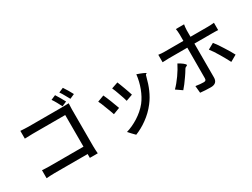

<svg xmlns="http://www.w3.org/2000/svg" viewBox="-65 -1512 2950 2249"><g transform="rotate(-30 1410.0 -387.0)"><path d="M735 -747C721 -771 707 -794 696 -811L633 -784C645 -767 659 -745 672 -721C685 -698 697 -674 707 -654L771 -682C762 -700 748 -724 735 -747ZM858 -777C844 -800 830 -823 818 -840L755 -813C768 -796 781 -773 794 -750C808 -727 821 -704 831 -684L894 -712C885 -730 871 -754 858 -777ZM784 -320V-569C784 -594 786 -627 787 -649C769 -648 737 -647 712 -647H478H244C212 -647 168 -650 135 -652V-547C160 -548 208 -550 244 -550H683V-122H233C193 -122 151 -124 124 -126V-18C151 -20 198 -23 236 -23H682V29H789C787 9 784 -38 784 -72Z M1443 -471C1427 -513 1412 -555 1403 -575L1315 -545C1326 -522 1342 -481 1356 -439C1371 -398 1385 -357 1390 -334L1479 -366C1473 -388 1458 -430 1443 -471ZM1450 -24C1503 -62 1554 -110 1597 -167C1663 -252 1703 -354 1729 -457C1731 -465 1733 -473 1736 -482C1741 -497 1751 -490 1754 -498C1756 -504 1695 -530 1643 -547C1630 -426 1583 -301 1518 -218C1440 -120 1316 -47 1210 -16L1248 25L1288 66C1341 45 1397 15 1450 -24ZM1229 -419C1212 -462 1195 -503 1184 -525L1096 -492C1106 -474 1124 -432 1140 -387C1157 -344 1174 -299 1182 -273L1271 -307C1262 -334 1246 -377 1229 -419Z M2043 -284C2011 -239 1976 -196 1945 -166L2026 -110C2052 -139 2087 -184 2120 -233C2138 -258 2155 -285 2170 -310C2188 -342 2201 -327 2210 -344C2217 -356 2164 -395 2123 -416C2104 -377 2075 -329 2043 -284ZM2689 -294C2660 -341 2629 -387 2604 -417L2523 -372C2547 -342 2577 -298 2604 -251C2632 -204 2659 -155 2679 -116L2765 -165C2747 -200 2719 -248 2689 -294ZM2190 -518H2316V-514C2316 -468 2316 -151 2315 -106C2315 -80 2305 -71 2280 -71C2256 -71 2214 -74 2173 -81L2182 14C2224 19 2280 22 2324 22C2385 22 2412 -8 2412 -61C2412 -135 2412 -435 2412 -514V-518H2649C2672 -518 2704 -518 2732 -516V-615C2707 -612 2672 -610 2648 -610H2412V-698C2412 -721 2417 -761 2420 -774H2309C2312 -759 2316 -722 2316 -699V-610H2190H2064C2035 -610 2007 -612 1980 -616V-515C2006 -517 2036 -518 2065 -518Z"/></g></svg>

Font: GenSekiGothic2 TW M
Style: Regular
Weight: 500
Version: Version 2.100;PS 2.1;hotconv 16.6.51;makeotf.lib2.5.65220 DE